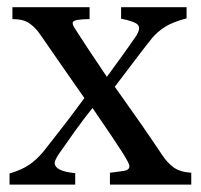

<svg xmlns="http://www.w3.org/2000/svg" viewBox="-20 -501 545 521"><path d="M499 0H278.3V-32.2Q300.3 -34.7 315.7 -37.1Q331.1 -39.6 331.1 -49.8Q331.1 -54.2 326.2 -63.5Q321.3 -72.8 316.4 -80.6Q304.2 -99.6 283 -131.6Q261.7 -163.6 231 -208Q205.6 -176.3 184.1 -146.2Q162.6 -116.2 139.2 -82.5Q135.7 -77.6 132.1 -70.3Q128.4 -63 128.4 -58.6Q128.4 -47.9 142.3 -40.8Q156.2 -33.7 184.1 -31.2V0H5.9V-30.3Q39.1 -40 59.3 -54Q79.6 -67.9 96.7 -88.4Q111.8 -107.9 138.9 -142.1Q166 -176.3 209 -234.9Q184.1 -270.5 148.2 -322Q112.3 -373.5 88.9 -407.7Q76.2 -426.3 59.8 -437.7Q43.5 -449.2 13.7 -449.2V-481.4H223.1V-449.2Q207.5 -449.2 192.4 -447.3Q177.2 -445.3 177.2 -438.5Q177.2 -434.1 180.2 -428.7Q183.1 -423.3 187.5 -417Q198.2 -400.4 220.9 -365.7Q243.7 -331.1 270 -292.5Q287.1 -315.9 309.8 -347.2Q332.5 -378.4 351.6 -406.7Q353.5 -410.2 355.5 -415.3Q357.4 -420.4 357.4 -425.3Q357.4 -435.5 340.6 -441.7Q323.7 -447.8 308.6 -450.2V-481.4H486.3V-451.2Q448.7 -441.4 427.7 -428Q406.7 -414.6 392.1 -397Q376 -377 353.8 -347.7Q331.5 -318.4 291.5 -265.6Q335.9 -203.1 363.8 -163.1Q391.6 -123 419.9 -80.6Q434.1 -59.1 451.4 -46.6Q468.8 -34.2 499 -32.2Z"/></svg>

Font: UniBurma_GGSerif
Style: Book
Weight: 400
Designer: Victor San Kho Lin (for Burmese only and related typography optimization with it)
Foundry: http://www.unimm.org
Version: 2.0